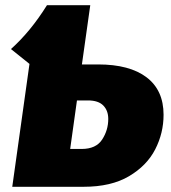

<svg xmlns="http://www.w3.org/2000/svg" viewBox="-20 -716 656 736"><path d="M607 -276Q607 -206 575 -143.5Q543 -81 474.5 -40.5Q406 0 301 0H27L93 -471L22 -528Q97 -595 160 -696H326L294 -469H356Q477 -469 542 -419.5Q607 -370 607 -276ZM395 -260Q395 -292 376 -311.5Q357 -331 317 -331H275L249 -145H293Q348 -145 371.5 -181Q395 -217 395 -260Z"/></svg>

Font: FiraGO Heavy
Style: Italic
Weight: 900
Italic angle: -8°
Designer: bBox Type GmbH
Foundry: bBox Type GmbH
Version: Version 1.001